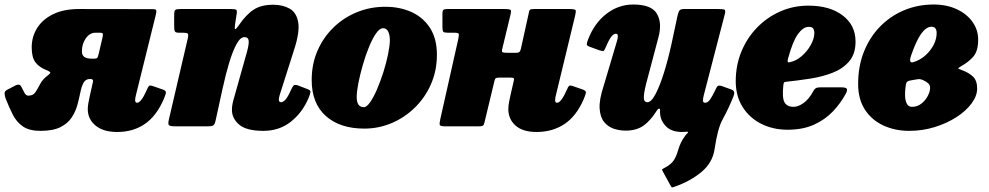

<svg xmlns="http://www.w3.org/2000/svg" viewBox="-80 -560 4384 851"><path d="M-56 -126Q-58 -132 -59.5 -144Q-61 -156 -47.5 -162.5L-9 -182.5Q8.5 -189.5 14.5 -175.5Q22 -160 28.8 -148Q35.5 -136 45.5 -136Q67 -136 77 -151.2Q87 -166.5 98 -187.8Q109 -209 133.5 -227Q143 -234.5 143 -238.2Q143 -242 129 -248Q93.5 -261.5 77 -283.8Q60.5 -306 60.5 -350Q60.5 -397.5 84.8 -436Q109 -474.5 155.8 -497.2Q202.5 -520 270.5 -520L597.5 -519.5Q611.5 -519.5 612.8 -513.2Q614 -507 609.5 -490L522.5 -138.5Q519 -125.5 519 -116Q519 -104.5 527.5 -104.5Q545.5 -104.5 570 -160Q576.5 -175.5 580.5 -179.2Q584.5 -183 599 -178L643.5 -162.5Q658 -157 655 -146.2Q652 -135.5 645.5 -120Q613 -45 561.2 -10Q509.5 25 439.5 25Q378 25 343.5 -3.5Q309 -32 309 -77Q309 -88 311.5 -102.2Q314 -116.5 316.5 -127.5L332 -197.5Q335 -210 320.5 -210H319.5Q299.5 -210 290.5 -193.5Q281.5 -177 276.2 -150.8Q271 -124.5 263 -95Q255 -65.5 237.8 -39.2Q220.5 -13 187.8 3.5Q155 20 99 20Q49.5 20 21.2 0.2Q-7 -19.5 -23.8 -52.8Q-40.5 -86 -56 -126ZM375 -397Q377.5 -408.5 374.8 -411.8Q372 -415 363.5 -415H343Q318 -415 300.5 -390.2Q283 -365.5 283 -332.5Q283 -314.5 294.5 -307.2Q306 -300 325.5 -300H337Q350 -300 352.5 -305.5Q355 -311 359 -328Z M719.5 -520H945Q964 -520 967.8 -515.8Q971.5 -511.5 968.5 -495L962.5 -456.5Q958.5 -432.5 962.2 -431Q966 -429.5 978.5 -448Q1010.5 -495 1044 -517Q1077.5 -539 1130.5 -539Q1172.5 -539 1203 -522.2Q1233.5 -505.5 1241.5 -462.5Q1249.5 -419.5 1224 -341L1160 -140Q1156 -127 1156 -118.5Q1156 -107 1165.5 -107Q1175.5 -107 1186.2 -119.5Q1197 -132 1211 -164Q1217.5 -178 1222.2 -181.8Q1227 -185.5 1239 -182L1283 -165Q1297 -160 1296.2 -152.5Q1295.5 -145 1287.5 -125Q1259.5 -60 1208.5 -20Q1157.5 20 1087.5 20Q1012.5 20 980.2 -7.5Q948 -35 948 -73Q948 -87.5 950.8 -100.8Q953.5 -114 957 -125L1009 -310Q1023.5 -358 1022.5 -376.8Q1021.5 -395.5 1003.5 -395.5Q985.5 -395.5 968.8 -365.2Q952 -335 936.2 -283.2Q920.5 -231.5 906.5 -167L876 -27.5Q872.5 -10 866.5 -5Q860.5 0 840.5 0H700Q672.5 0 668.2 -5.8Q664 -11.5 669 -32.5L752.5 -390.5Q756 -406.5 752.2 -410.8Q748.5 -415 731.5 -415H712.5Q699 -415 695.5 -420.5Q692 -426 692 -441V-493.5Q692 -511.5 696.8 -515.8Q701.5 -520 719.5 -520Z M1301.5 -205Q1301.5 -276.5 1327.5 -335.8Q1353.5 -395 1398.8 -438.8Q1444 -482.5 1502.8 -506.2Q1561.5 -530 1627 -530Q1693.5 -530 1745.2 -506Q1797 -482 1826.8 -434.8Q1856.5 -387.5 1856.5 -317.5Q1856.5 -246.5 1830 -186.5Q1803.5 -126.5 1758.2 -82.5Q1713 -38.5 1655.5 -14.2Q1598 10 1535 10Q1426.5 10 1364 -46Q1301.5 -102 1301.5 -205ZM1501 -130Q1501 -85 1532.5 -85Q1545.5 -85 1561 -107.5Q1576.5 -130 1591.8 -165.8Q1607 -201.5 1619.8 -242Q1632.5 -282.5 1640 -319.5Q1647.5 -356.5 1648 -380Q1648 -405.5 1640.5 -420.2Q1633 -435 1618 -435Q1602.5 -435 1586.2 -411.2Q1570 -387.5 1554.8 -350Q1539.5 -312.5 1527.5 -270.2Q1515.5 -228 1508.2 -190.5Q1501 -153 1501 -130Z M2469 -490 2384 -138.5Q2380.5 -125.5 2380.5 -116Q2380.5 -104.5 2389 -104.5Q2407 -104.5 2431.5 -160Q2438 -175.5 2442 -179.2Q2446 -183 2460.5 -178L2505 -162.5Q2519.5 -157 2516.5 -146.2Q2513.5 -135.5 2507 -120Q2474.5 -45 2421.5 -10Q2368.5 25 2298.5 25Q2237 25 2205 -3.5Q2173 -32 2173 -77Q2173 -91.5 2176.8 -110Q2180.5 -128.5 2183 -140L2197.5 -203Q2199.5 -211.5 2196.5 -213.8Q2193.5 -216 2182 -216H2133.5Q2122.5 -216 2118.2 -213.8Q2114 -211.5 2112 -203L2067 -16Q2064.5 -5 2059.5 -2.5Q2054.5 0 2040.5 0H1894.5Q1870.5 0 1869 -7Q1867.5 -14 1871.5 -32L1951 -386Q1955 -404.5 1953.2 -409.8Q1951.5 -415 1932.5 -415H1904.5Q1889 -415 1885 -419.2Q1881 -423.5 1881 -440V-499Q1881 -513.5 1885.8 -516.8Q1890.5 -520 1904.5 -520H2155.5Q2180.5 -520 2183.8 -515.2Q2187 -510.5 2181.5 -490L2146.5 -345Q2143 -332 2146.8 -329Q2150.5 -326 2167.5 -326H2207Q2219.5 -326 2223.2 -330.8Q2227 -335.5 2229 -345L2263 -499Q2265.5 -513.5 2269 -516.8Q2272.5 -520 2286.5 -520H2443Q2468 -520 2471 -515.2Q2474 -510.5 2469 -490Z M2526.5 -385Q2554.5 -457.5 2608 -498.8Q2661.5 -540 2727 -540Q2807.5 -540 2831.5 -499.2Q2855.5 -458.5 2838.5 -395L2789.5 -210Q2776 -162 2773.8 -134.5Q2771.5 -107 2789.5 -107Q2806.5 -107 2825.8 -143.5Q2845 -180 2863.2 -238.8Q2881.5 -297.5 2896 -364L2922.5 -488Q2925.5 -502.5 2930 -511.2Q2934.5 -520 2952 -520H3103Q3124.5 -520 3130.8 -517.2Q3137 -514.5 3132.5 -497L3039.5 -138.5Q3036.5 -127.5 3035.8 -116Q3035 -104.5 3045 -104.5Q3056.5 -104.5 3066.5 -118Q3076.5 -131.5 3091 -162Q3095.5 -173 3100.2 -178Q3105 -183 3119.5 -178.5L3155.5 -165.5Q3169 -161.5 3172.8 -154.8Q3176.5 -148 3171 -133Q3150.5 -81.5 3123 -31Q3111 -9 3102.5 23.5Q3094 56 3087 102.5Q3078 161.5 3028.8 202.5Q2979.5 243.5 2909 268Q2901 271 2898.5 270.5Q2896 270 2892 262.5L2857 198.5Q2853 191 2855.8 189.2Q2858.5 187.5 2865.5 184Q2896 168 2907.5 148.8Q2919 129.5 2924.5 109Q2931.5 85.5 2938.5 71.5Q2945.5 57.5 2957 41.5Q2960.5 36.5 2966.5 31Q2970.5 26.5 2969.5 25Q2968.5 23.5 2960.5 24Q2952 25 2943 25Q2895 25 2870.2 -1.8Q2845.5 -28.5 2845.5 -62.5V-72.5Q2845.5 -79 2840.8 -78.5Q2836 -78 2831 -69.5Q2803.5 -25.5 2772.2 -3.2Q2741 19 2692.5 19Q2667.5 19 2642 11Q2616.5 3 2598.5 -18.2Q2580.5 -39.5 2577.8 -78.2Q2575 -117 2595.5 -179L2654.5 -377.5Q2658 -389 2658.5 -399.8Q2659 -410.5 2649.5 -410.5Q2640 -410.5 2629.5 -397.5Q2619 -384.5 2604 -348.5Q2599 -337 2595.8 -334.5Q2592.5 -332 2577 -337L2533 -353Q2520.5 -357.5 2520.8 -364Q2521 -370.5 2526.5 -385Z M3181 -200Q3181 -270.5 3206 -331.2Q3231 -392 3275.5 -437.8Q3320 -483.5 3378.2 -509.2Q3436.5 -535 3503 -535Q3597.5 -535 3654.8 -491.8Q3712 -448.5 3712 -375.5Q3712 -321 3683.8 -288Q3655.5 -255 3609.5 -237.2Q3563.5 -219.5 3509.5 -211.2Q3455.5 -203 3404 -197.5Q3396.5 -197 3394.8 -193.8Q3393 -190.5 3392 -182.5Q3386 -127 3397 -106.8Q3408 -86.5 3437.5 -86.5Q3458.5 -86.5 3482.2 -103.8Q3506 -121 3524.5 -155.5Q3529 -164.5 3535.5 -168.8Q3542 -173 3557 -173H3646Q3668 -173 3672.8 -167.2Q3677.5 -161.5 3669 -145Q3646.5 -103 3612 -66.5Q3577.5 -30 3528 -7.5Q3478.5 15 3410.5 15Q3346.5 15 3294.5 -11Q3242.5 -37 3211.8 -85.2Q3181 -133.5 3181 -200ZM3421.5 -284.5Q3448.5 -290 3473 -311Q3497.5 -332 3513.2 -360Q3529 -388 3529.5 -414Q3529.5 -424.5 3525 -432.8Q3520.5 -441 3504 -441Q3480 -441 3456.8 -409Q3433.5 -377 3413 -301Q3410 -289.5 3411.5 -285.8Q3413 -282 3421.5 -284.5Z M3723.5 -187.5Q3723.5 -266.5 3749.2 -331Q3775 -395.5 3821 -442.5Q3867 -489.5 3927.8 -514.8Q3988.5 -540 4058 -540Q4116 -540 4160.5 -519.2Q4205 -498.5 4230.2 -463.2Q4255.5 -428 4255.5 -384.5Q4255.5 -335 4235 -310.2Q4214.5 -285.5 4177.5 -265Q4166 -258 4167.2 -256.5Q4168.5 -255 4186.5 -248Q4214.5 -237.5 4232.8 -220.2Q4251 -203 4251 -167.5Q4251 -135 4226.5 -101.8Q4202 -68.5 4159.5 -41Q4117 -13.5 4063 3.2Q4009 20 3949.5 20Q3887 20 3835.5 -3.8Q3784 -27.5 3753.8 -73.8Q3723.5 -120 3723.5 -187.5ZM3971 -285.5Q4013 -299 4042.2 -336.5Q4071.5 -374 4071.5 -414.5Q4071.5 -425.5 4066.5 -433.5Q4061.5 -441.5 4049 -441.5Q4025.5 -441.5 4003.5 -411.2Q3981.5 -381 3958.5 -314.5Q3945 -275.5 3971 -285.5ZM3988 -209Q3979.5 -207.5 3970.2 -206Q3961 -204.5 3953.5 -203Q3942 -200.5 3938.5 -194.8Q3935 -189 3933.5 -172.5Q3931 -155.5 3931.5 -135.5Q3932 -115.5 3939 -101Q3946 -86.5 3962.5 -86.5Q3986 -86.5 4004 -100.8Q4022 -115 4032.2 -134.8Q4042.5 -154.5 4042.5 -170.5Q4042.5 -183.5 4033.5 -191.2Q4024.5 -199 4011 -205Q3999 -210.5 3988 -209Z"/></svg>

Font: Besley* Narrow Fatface
Style: Italic
Weight: 900
Width: 4
Italic angle: -13°
Designer: Owen Earl
Foundry: indestructible type*
Version: Version 3.000; ttfautohint (v1.8.3)